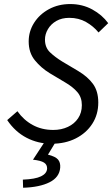

<svg xmlns="http://www.w3.org/2000/svg" viewBox="-20 -688 547 935"><path d="M231.2 12Q165.6 12 109.6 -17Q53.6 -46 15.1 -103.2L64.8 -146.4Q95 -103.5 139.1 -79.4Q183.3 -55.2 239.6 -55.2Q278.9 -55.2 310.6 -70.1Q342.2 -84.9 360.4 -112Q378.6 -139.1 378.6 -176Q378.6 -214 356.7 -239.4Q334.9 -264.9 297 -286.9L222.2 -331.5Q180 -357.3 149.9 -394.3Q119.7 -431.2 119.7 -486.1Q119.7 -535.3 146 -576.8Q172.3 -618.3 218.2 -643.3Q264.2 -668.3 322.1 -668.3Q381 -668.3 429.3 -642Q477.5 -615.6 506.9 -575.2L459.9 -529.9Q434.9 -560.4 399.2 -580.7Q363.5 -601.1 317.6 -601.1Q280.7 -601.1 254.3 -585.9Q227.9 -570.7 213.5 -546.2Q199 -521.7 199 -495.3Q199 -456.8 223.4 -433.4Q247.9 -409.9 284.1 -387.7L359.8 -342.8Q407.1 -314.7 432.9 -279.3Q458.6 -243.9 458.6 -188.8Q458.6 -130.5 429.5 -85.3Q400.4 -40 349.1 -14Q297.8 12 231.2 12ZM92.5 226.3 91.3 186.8Q151.4 184.5 179.7 170.7Q207.9 157 209.4 133.5Q210.1 113.8 194.4 103.8Q178.7 93.8 140.6 89.7L201.1 -2.7H254.8L213.6 65.1Q249.7 74.1 262.4 88.7Q275.1 103.4 273.2 128.4Q269.6 175.5 221.1 199.7Q172.7 223.9 92.5 226.3Z"/></svg>

Font: Source Sans 3
Style: Italic
Weight: 200
Italic angle: -11°
Designer: Paul D. Hunt
Foundry: Adobe
Version: Version 3.046;hotconv 1.0.118;makeotfexe 2.5.65603